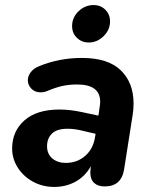

<svg xmlns="http://www.w3.org/2000/svg" viewBox="-20 -729 589 759"><path d="M28 -142Q28 -210 76.5 -253Q125 -296 215 -296Q257 -296 303 -286L369 -272L374 -306Q376 -320 376 -327Q376 -395 285 -395Q253 -395 226 -389Q199 -383 166 -369Q155 -364 140 -364Q118 -364 104 -378.5Q90 -393 90 -412Q90 -428 101.5 -443.5Q113 -459 136 -468Q215 -500 304 -500Q407 -500 457.5 -451Q508 -402 508 -320Q508 -295 504 -272L471 -62Q461 8 394 8Q367 8 352 -6Q337 -20 337 -48Q338 -59 339 -69L340 -73Q316 -31 278 -10.5Q240 10 194 10Q149 10 111 -10.5Q73 -31 50.5 -66Q28 -101 28 -142ZM240 -85Q285 -85 317 -113Q349 -141 356 -189L358 -200L307 -212Q276 -220 247 -220Q205 -220 185.5 -201Q166 -182 166 -151Q166 -120 187 -102.5Q208 -85 240 -85ZM265 -626Q265 -660 290.5 -684.5Q316 -709 350 -709Q378 -709 396.5 -690.5Q415 -672 415 -644Q415 -611 389.5 -586Q364 -561 331 -561Q303 -561 284 -579.5Q265 -598 265 -626Z"/></svg>

Font: SN Pro Bold
Style: Bold Italic
Weight: 700
Italic angle: -9°
Designer: Tobias Whetton
Foundry: Supernotes
Version: Version 1.003